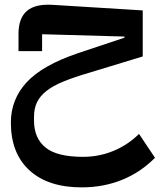

<svg xmlns="http://www.w3.org/2000/svg" viewBox="-20 -506 690 830"><path d="M333 304Q188 304 107.5 230.5Q27 157 27 24Q27 -76 95 -150Q163 -224 317 -276L518 -343V-348L162 -358V-285H60V-360Q60 -427 96 -458.5Q132 -490 209 -485L597 -461V-262L364 -191Q299 -172 254 -153.5Q209 -135 181 -113Q153 -91 140 -64Q127 -37 127 -1V15Q127 91 176.5 131.5Q226 172 339 172Q408 172 470 146.5Q532 121 581 73L650 176Q588 239 507.5 271.5Q427 304 333 304Z"/></svg>

Font: IBM Plex Arabic SemiBold
Style: Regular
Weight: 600
Designer: Mike Abbink, Paul van der Laan, Pieter van Rosmalen, Wael Morcos, Khajak Apelian
Foundry: Bold Monday
Version: Version 1.0